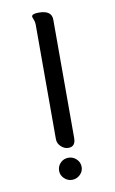

<svg xmlns="http://www.w3.org/2000/svg" viewBox="-83 -745 487 813"><g transform="rotate(-10 160.0 -339.0)"><path d="M209 -25Q209 -6 194.5 8Q180 22 160 22Q141 22 126.5 8Q112 -6 112 -25Q112 -45 126 -59Q140 -73 160 -73Q180 -73 194.5 -59Q209 -45 209 -25ZM199 -660V-151Q199 -114 168 -114Q151 -114 136.5 -127.5Q122 -141 122 -160V-653Q122 -664 117.5 -674.5Q113 -685 113 -688Q113 -700 143 -700Q199 -700 199 -660Z"/></g></svg>

Font: Grand Hotel
Style: Regular
Weight: 400
Designer: Brian J. Bonislawsky & Jim Lyles for Astigmatic (AOETI)
Foundry: Astigmatic (AOETI)
Version: Version 001.000